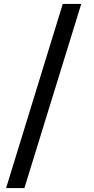

<svg xmlns="http://www.w3.org/2000/svg" viewBox="-20 -797 476 976"><path d="M104 159H11L299 -777H393Z"/></svg>

Font: IBM Plex Sans JP Medm
Style: Regular
Weight: 500
Designer: Mike Abbink; Paul van der Laan; Pieter van Rosmalen; Wujin Sim; Yejin Wi; Jinhee Kim; Boomi Park; Yona Kim; Kichan Ma
Foundry: Sandoll Inc.
Version: Version 1.002